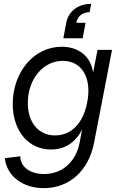

<svg xmlns="http://www.w3.org/2000/svg" viewBox="-20 -758 632 994"><path d="M207 216C339 216 439 126 467 -19L560 -500H485L462 -382C451 -463 391 -516 299 -516C157 -516 46 -386 46 -220C46 -80 127 16 244 16C316 16 371 -20 405 -88L392 -19C373 80 302 143 208 143C135 143 85 105 85 51L5 61C15 153 97 216 207 216ZM265 -57C180 -57 124 -123 124 -225C124 -348 203 -443 305 -443C405 -443 457 -353 431 -226C410 -119 349 -57 265 -57ZM444 -695 452 -738C385 -738 334 -700 323 -640L308 -560H408L423 -640H375C382 -675 408 -695 444 -695Z"/></svg>

Font: Uncut Sans
Style: Italic
Weight: 400
Italic angle: -11°
Designer: Kasper Nordkvist
Foundry: UNCUT.wtf
Version: Version 1.304;Glyphs 3.2 (3246)